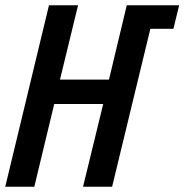

<svg xmlns="http://www.w3.org/2000/svg" viewBox="-27 -713 704 733"><path d="M-7 0 160 -693H271L202 -409H389L457 -693H657L635 -603H547L401 0H290L367 -316H180L104 0Z"/></svg>

Font: Ubuntu Sans Mono Medium
Style: Italic
Weight: 500
Italic angle: -13.5°
Monospace: yes
Designer: Dalton Maag Ltd
Foundry: Dalton Maag Ltd
Version: Version 1.006